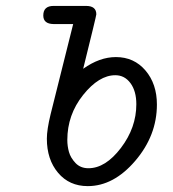

<svg xmlns="http://www.w3.org/2000/svg" viewBox="-20 -631 590 656"><path d="M127.9 -578.1Q127.9 -610.8 163.1 -610.8Q163.6 -610.8 164.1 -610.8H273.9Q309.1 -610.8 309.1 -582Q309.1 -577.1 264.2 -396Q320.3 -436 376 -436Q438 -436 477.1 -390.1Q516.1 -344.2 516.1 -273.9Q516.1 -168 442.1 -81.5Q368.2 4.9 279.8 4.9Q216.8 4.9 178.5 -40.5Q140.1 -85.9 140.1 -157.2Q140.1 -188 152.8 -240.2L230 -548.8H163.1Q127.9 -549.3 127.9 -578.1ZM210 -152.8Q210 -131.8 215.6 -111.8Q221.2 -91.8 238 -74Q254.9 -56.2 282.2 -56.2Q340.3 -56.2 393.1 -125.5Q445.8 -194.8 445.8 -274.9Q445.8 -319.8 425.8 -346.9Q405.8 -374 374 -374Q317.9 -374 263.9 -306.4Q210 -238.8 210 -152.8Z"/></svg>

Font: CMU Typewriter Text Variable Width
Style: Italic
Weight: 500
Italic angle: -14.04°
Version: Version 0.7.0